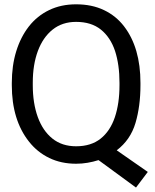

<svg xmlns="http://www.w3.org/2000/svg" viewBox="-20 -741 712 881"><path d="M515.6 -51.3 658.2 47.9 604 119.6 432.1 -6.3Q407.7 1.5 381.8 5.9Q356 10.3 329.1 10.3Q260.7 10.3 206.1 -16.1Q151.4 -42.5 113.3 -90.8Q34.2 -190.4 34.2 -350.1V-360.4Q34.2 -439.5 54.4 -505.4Q74.7 -571.3 112.8 -620.1Q150.9 -668.5 205.6 -694.8Q260.3 -721.2 329.1 -721.2Q401.4 -721.2 456.8 -694.8Q512.2 -668.5 549.3 -620.1Q624.5 -522 624.5 -360.4V-350.1Q624.5 -253.9 601.6 -176.5Q578.6 -99.1 515.6 -51.3ZM329.1 -69.8Q397.9 -69.8 441.9 -105Q485.8 -140.1 507.1 -203.4Q528.3 -266.6 528.3 -350.1V-361.3Q528.3 -444.3 507.8 -507.3Q486.8 -569.8 442.9 -605.2Q398.9 -640.6 329.1 -640.6Q265.6 -640.6 221.2 -605Q176.8 -569.3 153.6 -506.6Q130.4 -443.8 130.4 -361.3V-350.1Q130.4 -267.6 153.3 -204.1Q176.3 -140.6 220.5 -105.2Q264.6 -69.8 329.1 -69.8Z"/></svg>

Font: Suwannaphum
Style: Regular
Weight: 400
Designer: Danh Hong
Version: Version 8.002; ttfautohint (v1.8.3)